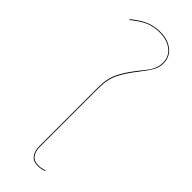

<svg xmlns="http://www.w3.org/2000/svg" viewBox="-280 -869 903 903"><g transform="rotate(45 171.5 -418.0)"><path d="M251 -3 252 1Q233 9 210 9Q180 9 165 -10.5Q150 -30 150 -65V-453Q150 -513 170.5 -554Q191 -595 230 -644Q258 -677 271 -700Q284 -723 284 -750Q284 -793 252.5 -817Q221 -841 174 -841Q129 -841 97 -825.5Q65 -810 31 -782L28 -785Q62 -813 95.5 -829Q129 -845 174 -845Q223 -845 255.5 -819.5Q288 -794 288 -750Q288 -723 275 -700.5Q262 -678 234 -642Q195 -593 174.5 -552Q154 -511 154 -453V-65Q154 -31 168 -13Q182 5 210 5Q233 5 251 -3Z"/></g></svg>

Font: FiraGO Four
Style: Regular
Weight: 100
Designer: bBox Type
Foundry: bBox Type GmbH
Version: Version 1.001